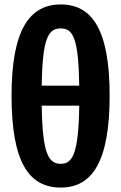

<svg xmlns="http://www.w3.org/2000/svg" viewBox="-20 -829 546 865"><path d="M254 -809C111 -809 32 -691 32 -398C32 -98 110 16 254 16C396 16 474 -102 474 -398C474 -693 396 -809 254 -809ZM254 -701C308 -701 334 -659 337 -443H168C171 -659 198 -701 254 -701ZM254 -91C200 -91 171 -133 168 -353H337C334 -134 306 -91 254 -91Z"/></svg>

Font: Glow Sans TC Compressed
Style: Bold
Weight: 700
Width: 2
Designer: Ryoko NISHIZUKA (kana, bopomofo & ideographs); Paul D. Hunt (Latin, Greek & Cyrillic); Sandoll Communications, Soo-young
Version: Version 0.93